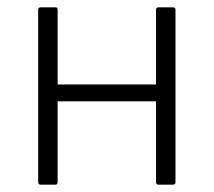

<svg xmlns="http://www.w3.org/2000/svg" viewBox="-20 -503 582 523"><path d="M91 0Q84 0 84 -7V-477Q84 -483 91 -483H131Q137 -483 137 -477V-273H405V-477Q405 -483 412 -483H451Q458 -483 458 -477V-7Q458 0 451 0H412Q405 0 405 -7V-227H137V-7Q137 0 131 0Z"/></svg>

Font: Sofia Sans Light
Style: Regular
Weight: 300
Designer: Botio Nikoltchev, Ani Petrova
Foundry: lettersoup
Version: Version 4.100; ttfautohint (v1.8.3)